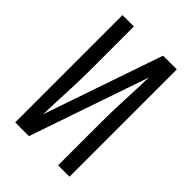

<svg xmlns="http://www.w3.org/2000/svg" viewBox="-215 -832 930 930"><g transform="rotate(45 250.0 -367.5)"><path d="M64 0V-735H142V-441Q142 -362 138 -283Q134 -204 132 -124L342 -735H436V0H358V-294Q358 -373 362 -452Q366 -531 368 -611L158 0Z"/></g></svg>

Font: Moesevka
Style: Regular
Weight: 400
Monospace: yes
Designer: Belleve Invis
Foundry: Belleve Invis
Version: Version 32.5.0; ttfautohint (v1.8.4)